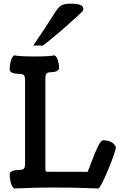

<svg xmlns="http://www.w3.org/2000/svg" viewBox="-20 -1041 685 1066"><path d="M164.6 -788.1Q234.4 -890.6 287.6 -975.1Q304.2 -1001.5 320.8 -1011Q337.4 -1020.5 371.1 -1020.5Q410.2 -1020.5 426.5 -1013.4Q442.9 -1006.3 442.9 -990.7Q442.9 -983.9 436.3 -976.6Q429.7 -969.2 412.6 -954.1Q395.5 -939 385.3 -929.2Q368.2 -912.6 312.7 -865Q257.3 -817.4 218.8 -788.1ZM59.6 -733.9Q83 -727.5 175.8 -727.5Q257.3 -727.5 282.2 -733.9Q295.4 -726.6 301.8 -706.3Q308.1 -686 308.1 -663.6Q308.1 -651.9 294.9 -646Q281.7 -640.1 263.2 -640.1Q252.4 -640.1 245.6 -637.5Q238.8 -634.8 236.1 -629.4Q233.4 -624 232.7 -619.9Q231.9 -615.7 231.9 -608.4V-104.5Q231.9 -87.4 238.8 -87.4Q282.7 -87.4 358.2 -87.2Q433.6 -86.9 465.8 -86.9Q472.2 -98.1 489.3 -145Q506.3 -191.9 523.4 -227.1Q540.5 -262.2 553.2 -262.2Q571.8 -262.2 586.2 -257.3Q600.6 -252.4 608.2 -245.4Q615.7 -238.3 619.4 -232.2Q623 -226.1 623 -222.7Q623 -202.6 581.8 -102.3Q540.5 -2 526.4 5.4Q393.1 0 281.7 0Q177.7 0 59.6 5.4Q46.4 -2.4 40 -25.9Q33.7 -49.3 33.7 -74.2Q33.7 -85.9 49.8 -91.8Q65.9 -97.7 88.4 -97.7Q107.4 -97.7 113.3 -105.7Q119.1 -113.8 119.1 -128.4V-600.1Q119.1 -614.7 113.3 -622.8Q107.4 -630.9 88.4 -630.9Q33.7 -630.9 33.7 -656.2Q33.7 -680.2 40 -703.4Q46.4 -726.6 59.6 -733.9Z"/></svg>

Font: Coustard
Style: Regular
Weight: 400
Foundry: vernon adams
Version: Version 1.000